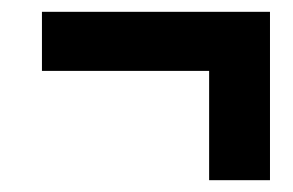

<svg xmlns="http://www.w3.org/2000/svg" viewBox="-20 -423 496 325"><path d="M51 -403V-303H334V-118H437V-403Z"/></svg>

Font: Noto Sans Display Condensed
Style: Bold Italic
Weight: 700
Width: 3
Designer: Monotype Design team
Foundry: Monotype Imaging Inc.
Version: 1.000